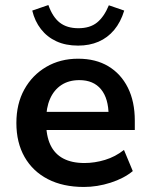

<svg xmlns="http://www.w3.org/2000/svg" viewBox="-20 -732 596 762"><path d="M313 10Q230 10 170 -21Q110 -52 77.5 -109Q45 -166 45 -244Q45 -320 76.5 -377Q108 -434 163.5 -466.5Q219 -499 290 -499Q360 -499 410 -469Q460 -439 487.5 -384Q515 -329 515 -253V-216H146V-288H427L411 -273Q411 -341 381 -377.5Q351 -414 295 -414Q253 -414 223.5 -394.5Q194 -375 178.5 -339.5Q163 -304 163 -255V-248Q163 -193 180 -157Q197 -121 231 -103Q265 -85 315 -85Q356 -85 397 -97.5Q438 -110 472 -137L507 -53Q472 -24 419 -7Q366 10 313 10ZM290 -551Q241 -551 204 -568Q167 -585 142.5 -616.5Q118 -648 108 -690L172 -712Q189 -664 217.5 -642Q246 -620 291 -620Q337 -620 365 -642.5Q393 -665 412 -711L473 -690Q459 -644 433 -613Q407 -582 371 -566.5Q335 -551 290 -551Z"/></svg>

Font: NunitoSans3
Style: Bold
Weight: 700
Designer: Vernon Adams
Foundry: Vernon Adams
Version: Version 3.101;gftools[0.9.27]